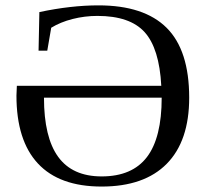

<svg xmlns="http://www.w3.org/2000/svg" viewBox="-20 -682 762 712"><path d="M341.3 -623Q294.4 -623 249.3 -611.6Q204.1 -600.1 169.9 -579.1L155.3 -494.1H123L126 -637.2Q243.2 -662.1 345.2 -662.1Q514.2 -662.1 597.9 -578.9Q681.6 -495.6 681.6 -319.8Q681.6 -159.2 598.4 -74.7Q515.1 9.8 356.9 9.8Q200.2 9.8 120.6 -75.7Q41 -161.1 41 -327.6L42.5 -363.8H578.1Q570.8 -502.4 516.4 -562.7Q461.9 -623 341.3 -623ZM356.9 -27.8Q470.2 -27.8 524.9 -99.6Q579.6 -171.4 579.6 -319.8H143.1Q143.1 -172.9 195.8 -100.3Q248.5 -27.8 356.9 -27.8Z"/></svg>

Font: Times New Roman
Style: Regular
Weight: 400
Designer: Steve Matteson
Foundry: Ascender Corporation
Version: Version 2.00.3